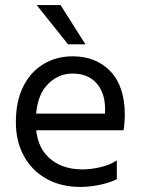

<svg xmlns="http://www.w3.org/2000/svg" viewBox="-20 -736 562 761"><path d="M93.8 -219.7V-285.8H396.4Q396.4 -288.8 396.4 -296.1Q396.4 -303.5 396.4 -306.5Q395.8 -369.5 361.9 -407Q328.1 -444.4 267.9 -444.4Q207 -444.4 164.3 -396.4Q121.7 -348.4 121.7 -251.6Q121.7 -160.3 172.4 -112.4Q223.2 -64.6 306.6 -64.6Q340.6 -64.6 378.6 -73.5Q416.6 -82.4 443 -100.4V-25.8Q424.2 -16.2 399 -9.1Q373.7 -2 347.8 1.5Q321.8 5 299 5Q222.5 5 164.7 -27Q106.8 -59.1 74.9 -117.3Q42.9 -175.5 42.9 -251.6Q42.9 -334.8 72.1 -393.1Q101.4 -451.4 152.5 -482.1Q203.6 -512.8 268.2 -512.8Q360.7 -512.8 417.7 -453.3Q474.8 -393.8 474.8 -278.9Q474.8 -270.1 473.4 -250.9Q471.9 -231.7 469.9 -219.7ZM220 -716 318.6 -560.3H249.8L125.3 -716Z"/></svg>

Font: Hind Variable Light
Style: Regular
Weight: 300
Designer: Manushi Parikh, Satya Rajpurohit
Foundry: Indian Type Foundry
Version: Version 3.000